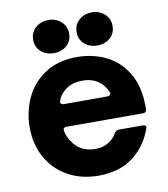

<svg xmlns="http://www.w3.org/2000/svg" viewBox="-87 -851 818 936"><g transform="rotate(-10 322.0 -383.0)"><path d="M35 -278Q35 -354 66.5 -422.5Q98 -491 162.5 -533.5Q227 -576 321 -576Q398 -576 463.5 -544.5Q529 -513 569 -446.5Q609 -380 609 -280V-268Q609 -250 591 -250H212Q203 -250 199 -245Q195 -240 197 -231Q203 -203 218 -181Q256 -119 333 -119Q370 -119 397.5 -135.5Q425 -152 440 -180Q445 -186 449.5 -189Q454 -192 461 -192H578Q588 -192 592.5 -188Q597 -184 595 -177Q566 -92 498.5 -40Q431 12 326 12Q240 12 173.5 -25.5Q107 -63 71 -129Q35 -195 35 -278ZM434 -361Q443 -361 448 -366.5Q453 -372 449 -381Q442 -398 431 -412Q395 -458 327 -458Q259 -458 222 -412Q209 -398 204 -380Q202 -376 202 -373Q202 -368 207 -364.5Q212 -361 219 -361ZM126 -696Q126 -732 152 -755Q178 -778 215 -778Q252 -778 278 -755Q304 -732 304 -696Q304 -659 278.5 -636.5Q253 -614 215 -614Q177 -614 151.5 -636.5Q126 -659 126 -696ZM341 -696Q341 -732 367 -755Q393 -778 430 -778Q467 -778 493 -755Q519 -732 519 -696Q519 -659 493.5 -636.5Q468 -614 430 -614Q392 -614 366.5 -636.5Q341 -659 341 -696Z"/></g></svg>

Font: Open Sauce Two ExtraBold
Style: Regular
Weight: 800
Designer: Alfredo Marco Pradil
Foundry: Creative Sauce Fz LLC
Version: Version 1.477